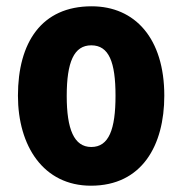

<svg xmlns="http://www.w3.org/2000/svg" viewBox="-20 -580 580 610"><path d="M502 -276C502 -458 409 -560 271 -560C112 -560 37 -445 37 -276C37 -116 118 10 269 10C431 10 502 -118 502 -276ZM192 -275C192 -383 215 -436 270 -436C326 -436 347 -383 347 -276C347 -169 326 -113 270 -113C215 -113 192 -170 192 -275Z"/></svg>

Font: Noto Sans Georgian Condensed ExtraBold
Style: Regular
Weight: 800
Width: 3
Designer: Monotype Design Team, Akaki Razmadze
Foundry: Google LLC
Version: Version 2.005